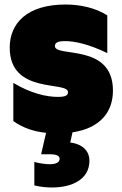

<svg xmlns="http://www.w3.org/2000/svg" viewBox="-20 -579 541 850"><path d="M132 138V242C158 248 184 251 210 251C298 251 376 216 376 132C376 97 354 60 291 52L301 7C425 -12 480 -84 480 -178C480 -390 223 -323 223 -375C223 -388 232 -397 268 -397C310 -397 372 -384 455 -344V-511C403 -544 336 -559 270 -559C101 -559 23 -477 23 -368C23 -159 281 -222 281 -171C281 -159 274 -150 237 -150C184 -150 116 -166 39 -212V-43C82 -12 133 4 184 9L162 104H203C232 104 244 112 244 124C244 141 226 148 200 148C180 148 155 144 132 138Z"/></svg>

Font: Chess Sans Black
Style: Regular
Weight: 900
Designer: Wolf Bōese
Foundry: Wolf Bōese
Version: Version 7.223;Glyphs 3.3 (3306)